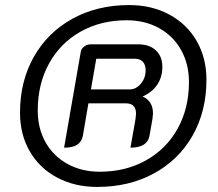

<svg xmlns="http://www.w3.org/2000/svg" viewBox="-20 -729 862 758"><path d="M59 -284Q59 -408 113.5 -504.5Q168 -601 266 -655Q364 -709 490 -709Q579 -709 648.5 -671.5Q718 -634 756.5 -567Q795 -500 795 -414Q795 -290 740.5 -194Q686 -98 588 -44.5Q490 9 364 9Q275 9 205.5 -28Q136 -65 97.5 -131.5Q59 -198 59 -284ZM726 -405Q726 -476 695 -531.5Q664 -587 608 -618Q552 -649 480 -649Q378 -649 298 -604Q218 -559 173.5 -478Q129 -397 129 -293Q129 -222 160 -167Q191 -112 247 -81.5Q303 -51 374 -51Q476 -51 556.5 -96Q637 -141 681.5 -221.5Q726 -302 726 -405ZM299 -525Q301 -537 312.5 -545.5Q324 -554 338 -554H526Q570 -554 595.5 -530Q621 -506 621 -465Q621 -425 601 -395Q581 -365 543 -348Q584 -330 584 -281Q584 -276 582 -260L570 -192Q561 -146 495 -146L515 -259Q517 -275 517 -280Q517 -321 477 -321H329L307 -192Q302 -169 284.5 -157.5Q267 -146 233 -146ZM492 -376Q517 -376 536 -398.5Q555 -421 555 -452Q555 -473 544 -485Q533 -497 514 -497H360L339 -376Z"/></svg>

Font: K2D Light
Style: Italic
Weight: 300
Italic angle: -10°
Designer: Katatrad Aksorn Co.,Ltd.
Foundry: Cadson Demak Co.,Ltd.
Version: Version 1.000; ttfautohint (v1.6)